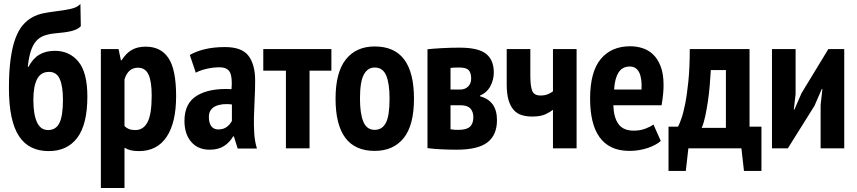

<svg xmlns="http://www.w3.org/2000/svg" viewBox="-20 -747 4315 967"><path d="M123 -410Q146 -453 178.5 -472Q211 -491 256 -491Q330 -491 375 -436.5Q420 -382 420 -261Q420 -121 369.5 -53.5Q319 14 225 14Q177 14 139.5 -4Q102 -22 76.5 -60Q51 -98 38 -158.5Q25 -219 25 -303Q25 -389 33.5 -450Q42 -511 57.5 -553Q73 -595 94.5 -620Q116 -645 142 -659.5Q168 -674 198 -680Q228 -686 261 -690Q304 -695 337 -702.5Q370 -710 385 -727L387 -615Q371 -598 339.5 -590.5Q308 -583 257 -579Q226 -576 202.5 -567.5Q179 -559 162.5 -540.5Q146 -522 135.5 -490.5Q125 -459 120 -410ZM148 -244Q148 -172 166 -132Q184 -92 222 -92Q262 -92 279.5 -128Q297 -164 297 -244Q297 -313 281 -349Q265 -385 227 -385Q186 -385 167 -349Q148 -313 148 -244Z M488 -500H577L589 -443H592Q615 -479 643.5 -495.5Q672 -512 714 -512Q790 -512 828.5 -454.5Q867 -397 867 -263Q867 -129 819 -57.5Q771 14 680 14Q656 14 639 10Q622 6 607 -3V200H488ZM607 -112Q617 -102 629.5 -97Q642 -92 662 -92Q702 -92 723 -131.5Q744 -171 744 -266Q744 -337 728 -371.5Q712 -406 675 -406Q625 -406 607 -347Z M936 -470Q966 -488 1011 -499Q1056 -510 1113 -510Q1198 -510 1231.5 -466Q1265 -422 1265 -341Q1265 -294 1262.5 -248.5Q1260 -203 1259 -159.5Q1258 -116 1260.5 -75.5Q1263 -35 1274 1H1177L1158 -60H1154Q1138 -31 1109 -12Q1080 7 1036 7Q977 7 943 -32.5Q909 -72 909 -138Q909 -228 973 -266Q1037 -304 1146 -298Q1151 -356 1138.5 -382Q1126 -408 1085 -408Q1055 -408 1023 -401Q991 -394 966 -381ZM1079 -95Q1106 -95 1123 -108.5Q1140 -122 1148 -138V-221Q1125 -224 1104 -222Q1083 -220 1067 -213Q1051 -206 1041.5 -192.5Q1032 -179 1032 -158Q1032 -127 1044.5 -111Q1057 -95 1079 -95Z M1649 -391H1539V0H1420V-391H1306V-500H1649Z M1670 -250Q1670 -383 1722 -448Q1774 -513 1867 -513Q1967 -513 2016 -447Q2065 -381 2065 -250Q2065 -116 2013 -51.5Q1961 13 1867 13Q1670 13 1670 -250ZM1793 -250Q1793 -175 1810 -134Q1827 -93 1867 -93Q1905 -93 1923.5 -128.5Q1942 -164 1942 -250Q1942 -327 1925 -367Q1908 -407 1867 -407Q1832 -407 1812.5 -371.5Q1793 -336 1793 -250Z M2133 -499Q2161 -502 2204.5 -504.5Q2248 -507 2295 -507Q2389 -507 2428 -476Q2467 -445 2467 -382Q2467 -346 2450 -313.5Q2433 -281 2398 -266V-262Q2483 -239 2483 -142Q2483 -67 2435 -30Q2387 7 2279 7Q2244 7 2202.5 5Q2161 3 2133 -1ZM2249 -96Q2259 -94 2268 -93.5Q2277 -93 2290 -93Q2329 -93 2346.5 -108.5Q2364 -124 2364 -157Q2364 -184 2349 -200.5Q2334 -217 2298 -217H2249ZM2298 -296Q2322 -296 2337.5 -311Q2353 -326 2353 -351Q2353 -380 2340.5 -393.5Q2328 -407 2294 -407Q2277 -407 2267 -406.5Q2257 -406 2249 -405V-296Z M2651 -500V-366Q2651 -313 2660.5 -289.5Q2670 -266 2702 -266Q2724 -266 2739.5 -272.5Q2755 -279 2765 -287V-500H2884V0H2765V-194Q2753 -184 2728 -172Q2703 -160 2661 -160Q2631 -160 2607 -167.5Q2583 -175 2566.5 -194Q2550 -213 2541 -244Q2532 -275 2532 -322V-500Z M3308 -37Q3283 -15 3240 -1Q3197 13 3150 13Q3098 13 3060.5 -5Q3023 -23 2999 -57Q2975 -91 2963.5 -139.5Q2952 -188 2952 -250Q2952 -385 3005.5 -449.5Q3059 -514 3154 -514Q3186 -514 3216 -504.5Q3246 -495 3269.5 -472.5Q3293 -450 3307.5 -412.5Q3322 -375 3322 -318Q3322 -296 3319.5 -271Q3317 -246 3312 -217H3069Q3071 -155 3095 -122Q3119 -89 3172 -89Q3204 -89 3230.5 -99Q3257 -109 3271 -120ZM3152 -412Q3114 -412 3095 -381.5Q3076 -351 3073 -296H3211Q3214 -353 3199 -382.5Q3184 -412 3152 -412Z M3815 114H3727L3714 0H3447L3434 114H3347V-109H3395Q3401 -120 3411 -147.5Q3421 -175 3430.5 -222Q3440 -269 3447 -338Q3454 -407 3454 -500H3755V-109H3815ZM3636 -103V-394H3560Q3558 -358 3554.5 -316Q3551 -274 3545 -234.5Q3539 -195 3531.5 -160Q3524 -125 3514 -103Z M4113 -218 4122 -299H4119L4082 -214L3948 0H3868V-500H3987V-273L3978 -195H3981L4017 -278L4152 -500H4232V0H4113Z"/></svg>

Font: PT Sans Narrow
Style: Bold
Weight: 700
Width: 3
Designer: A.Korolkova, O.Umpeleva, V.Yefimov
Foundry: ParaType Ltd
Version: Version 2.003W OFL